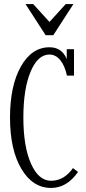

<svg xmlns="http://www.w3.org/2000/svg" viewBox="-20 -925 426 955"><path d="M345.2 -904.8 245.1 -750H207L106.9 -904.8H145L226.1 -815.9L307.1 -904.8ZM342.8 -88.9 368.2 -69.8Q313 9.8 233.9 9.8Q142.6 9.8 86.2 -85.4Q29.8 -180.7 29.8 -339.8Q29.8 -499 84 -594.5Q138.2 -689.9 226.1 -689.9Q288.1 -689.9 312 -630.9V-680.2H348.1V-548.8H313Q302.2 -599.1 279.3 -626.5Q256.3 -653.8 226.1 -653.8Q168 -653.8 132.1 -568.4Q96.2 -482.9 96.2 -339.8Q96.2 -196.8 134 -111.3Q171.9 -25.9 233.9 -25.9Q298.8 -25.9 342.8 -88.9Z"/></svg>

Font: Margherita Light
Style: Regular
Weight: 300
Designer: James Puckett
Foundry: Dunwich Type Founders
Version: Version 1.008;hotconv 1.0.109;makeotfexe 2.5.65596